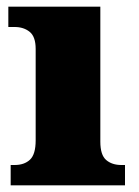

<svg xmlns="http://www.w3.org/2000/svg" viewBox="-20 -556 416 576"><path d="M12 0V-61H24Q53 -61 70 -77Q87 -93 87 -135V-409Q87 -446 69 -460.5Q51 -475 24 -475H5V-536H281V-131Q281 -91 298.5 -76Q316 -61 344 -61H355V0Z"/></svg>

Font: Noto Serif Sinhala Black
Style: Regular
Weight: 900
Designer: Jelle Bosma - Monotype Design Team
Foundry: Monotype Imaging Inc.
Version: Version 2.007; ttfautohint (v1.8.4.7-5d5b)